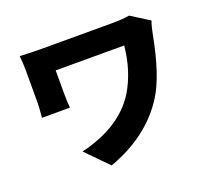

<svg xmlns="http://www.w3.org/2000/svg" viewBox="-134 -918 1269 1156"><g transform="rotate(-20 500.0 -340.0)"><path d="M917 -672Q905 -641 896 -593Q849 -342 773 -223Q648 -26 393 66L257 -73Q514 -134 622 -306Q695 -426 711 -587H272V-439Q272 -382 276 -347H97Q103 -415 103 -439V-649Q103 -694 98 -742Q166 -738 229 -738H687Q757 -738 800 -746Z"/></g></svg>

Font: KaiGen Gothic KR Heavy
Style: Heavy
Weight: 900
Designer: Ryoko NISHIZUKA  (kana & ideographs); Paul D. Hunt (Latin, Greek & Cyrillic); Wenlong ZHANG  (bopomofo); Sandoll Communi
Foundry: Adobe Systems Incorporated
Version: Version 1.002 March 28, 2018